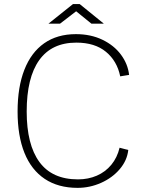

<svg xmlns="http://www.w3.org/2000/svg" viewBox="-20 -898 699 928"><path d="M604 -536 561 -529Q546 -603 492.2 -647.5Q438.5 -692 349 -692Q230 -692 169.5 -607.2Q109 -522.5 109 -359Q109 -199 170.5 -115Q232 -31 357 -31Q406.5 -31 448 -49Q489.5 -67 518 -101.5Q546.5 -136 558 -184L600 -173Q594.5 -122.5 558.8 -80.5Q523 -38.5 468.5 -14.2Q414 10 355 10Q261.5 10 196.5 -33.2Q131.5 -76.5 98.2 -159Q65 -241.5 65 -359Q65 -477 97.8 -560.8Q130.5 -644.5 193.5 -688.8Q256.5 -733 347 -733Q418.5 -733 474.8 -706Q531 -679 564.5 -634Q598 -589 604 -536ZM348 -843.5 270 -783.5H214L333 -878.5H365L482 -783.5H422Z"/></svg>

Font: Public Sans VF
Style: Regular
Weight: 400
Designer: Pablo Impallari, Rodrigo Fuenzalida (Modified by Dan O. Williams and USWDS)
Version: Version 1.003